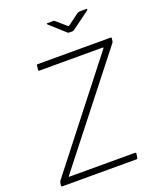

<svg xmlns="http://www.w3.org/2000/svg" viewBox="-170 -1055 951 1156"><g transform="rotate(-20 305.0 -477.0)"><path d="M27 0Q23 0 20.5 -2Q18 -4 19 -8L21 -23Q22 -28 23.5 -31.5Q25 -35 29 -40L542 -696Q544 -699 543 -700.5Q542 -702 539 -702H134Q126 -702 128 -710L131 -737Q132 -740 133 -741Q134 -742 137 -742H604Q611 -742 610 -735L608 -718Q607 -714 606 -712Q605 -710 602 -706L85 -47Q79 -40 86 -40H505Q508 -40 510 -38.5Q512 -37 512 -34L508 -6Q507 -3 506 -1.5Q505 0 501 0H27ZM468 -949Q473 -952 476.5 -953Q480 -954 484 -954H525Q531 -954 531.5 -951Q532 -948 526 -943L417 -863Q414 -861 410 -858.5Q406 -856 400 -856H382Q375 -856 371.5 -859Q368 -862 364 -866L276 -945Q272 -949 272 -951.5Q272 -954 277 -954H314Q319 -954 321.5 -952.5Q324 -951 328 -947L383 -899Q391 -893 392.5 -894Q394 -895 403 -901Z"/></g></svg>

Font: Libre Franklin Thin Thin
Style: Italic
Weight: 250
Italic angle: -8°
Version: Version 3.000